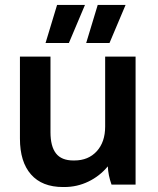

<svg xmlns="http://www.w3.org/2000/svg" viewBox="-20 -750 641 780"><path d="M165 -575.2 211.9 -730H325.2L259.8 -575.2ZM330.1 -575.2 377 -730H490.2L424.8 -575.2ZM235.8 9.8Q150.9 9.8 106 -41.3Q61 -92.3 61 -187V-520H185.1V-212.9Q185.1 -155.3 207.5 -126.7Q230 -98.1 277.8 -98.1H282.2Q338.9 -98.1 373 -135.5Q407.2 -172.9 407.2 -235.8V-520H530.8V0H433.1Q419.4 -38.1 418 -74.2Q385.3 -34.7 339.4 -12.5Q293.5 9.8 241.2 9.8Z"/></svg>

Font: Fixel Text SemiBold
Style: Regular
Weight: 600
Width: 4
Designer: AlfaBravo + MacPaw
Foundry: Kyrylo Tkachov, Marchela Mozhyna, Serhii Makarenko, Maria Weinstein, Zakhar Kryvoshyya
Version: Version 1.211